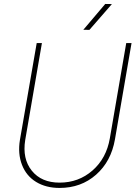

<svg xmlns="http://www.w3.org/2000/svg" viewBox="-20 -925 691 955"><path d="M634.3 -710.9 551.8 -231.9Q532.7 -122.1 458 -56.2Q383.3 9.8 276.4 9.8Q208.5 9.8 159.7 -20Q110.8 -49.8 89.4 -105Q67.9 -160.2 79.1 -229L162.6 -710.9H188.5L105.5 -229Q90.3 -135.3 138.2 -75.9Q186 -16.6 276.4 -16.6Q371.1 -16.6 440.2 -77.1Q509.3 -137.7 526.4 -237.3L607.9 -710.9ZM503.4 -905.3 536.6 -904.8 424.8 -776.4 394.5 -776.9Z"/></svg>

Font: TypoPRO Roboto
Style: Italic
Weight: 250
Italic angle: -12°
Designer: Google
Version: Version 2.136; 2016